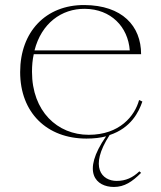

<svg xmlns="http://www.w3.org/2000/svg" viewBox="-20 -535 640 762"><path d="M323 15C353 15 378 12 401 6C301 150 362 207 432 207C474 207 505 186 540 151L533 145C507 170 479 183 443 183C385 183 332 129 415 1C500 -27 531 -91 545 -132L532 -138C515 -75 455 0 332 0C208 0 107 -93 107 -250C107 -275 109 -298 114 -320H540C540 -432 465 -514 315 -515C162 -516 60 -409 60 -249C60 -88 166 15 323 15ZM117 -335C144 -442 224 -501 317 -500C420 -499 488 -429 495 -335Z"/></svg>

Font: Sprat Thin
Style: Regular
Weight: 100
Designer: Ethan Nakache
Foundry: Collletttivo
Version: Version 2.000;Glyphs 3.2 (3217)